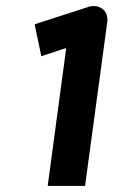

<svg xmlns="http://www.w3.org/2000/svg" viewBox="-20 -612 373 632"><path d="M198 -454 137 0H260L333 -539C335 -556 331 -576 312 -586C300 -593 286 -594 270 -589L94 -532L116 -427Z"/></svg>

Font: Charger
Style: HemiRT
Weight: 900
Designer: Jasper
Foundry: Cannot Into Space Fonts
Version: Version 0.99